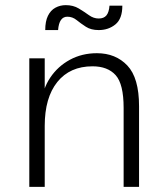

<svg xmlns="http://www.w3.org/2000/svg" viewBox="-20 -727 646 747"><path d="M461 -307Q461 -400 430 -434.5Q399 -469 340 -469Q252 -469 203 -408Q154 -347 154 -237L145 -277L142 -327Q146 -381 175.5 -425Q205 -469 252 -494.5Q299 -520 357 -520Q430 -520 475.5 -472Q521 -424 521 -314V0H461ZM94 -500H154V0H94ZM364 -610Q334 -610 314 -623Q294 -636 278 -649Q262 -662 242 -662Q210 -662 206 -610H156Q156 -644 166.5 -665.5Q177 -687 195.5 -697Q214 -707 236 -707Q265 -707 286.5 -694Q308 -681 326 -668Q344 -655 364 -655Q384 -655 394 -667Q404 -679 406 -705H456Q456 -654 429 -632Q402 -610 364 -610Z"/></svg>

Font: Moderustic Light
Style: Regular
Weight: 300
Designer: Tural Alisoy
Foundry: TAFT Foundry
Version: Version 2.120